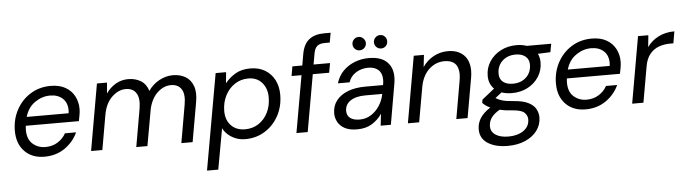

<svg xmlns="http://www.w3.org/2000/svg" viewBox="-54 -957 5094 1426"><g transform="rotate(-5 2493.5 -244.0)"><path d="M246 12Q154 12 98.5 -45Q43 -102 43 -198Q43 -284 81 -354.5Q119 -425 185.5 -466.5Q252 -508 337 -508Q402 -508 446.5 -482.5Q491 -457 513.5 -414Q536 -371 536 -319Q536 -299 531.5 -273.5Q527 -248 523 -229H127Q125 -212 125 -199Q125 -128 165 -93.5Q205 -59 259 -59Q311 -59 350.5 -83.5Q390 -108 412 -148H495Q464 -79 399 -33.5Q334 12 246 12ZM326 -437Q266 -437 213 -400.5Q160 -364 140 -294H452Q453 -300 453.5 -305.5Q454 -311 454 -316Q454 -373 419 -405Q384 -437 326 -437Z M594 0 681 -496H756L749 -415Q778 -458 821 -483Q864 -508 914 -508Q969 -508 1009 -483Q1049 -458 1064 -407Q1096 -454 1145.5 -481Q1195 -508 1247 -508Q1302 -508 1341.5 -484.5Q1381 -461 1398.5 -412.5Q1416 -364 1402 -290L1351 0H1267L1316 -281Q1330 -358 1305.5 -397Q1281 -436 1227 -436Q1174 -436 1128 -394.5Q1082 -353 1063 -275L1014 0H931L980 -281Q993 -358 968.5 -397Q944 -436 890 -436Q835 -436 786.5 -389.5Q738 -343 723 -257L678 0Z M1439 220 1566 -496H1644L1636 -414Q1667 -453 1712.5 -480.5Q1758 -508 1825 -508Q1889 -508 1935 -480Q1981 -452 2005.5 -404Q2030 -356 2030 -295Q2030 -208 1992.5 -138.5Q1955 -69 1890 -28.5Q1825 12 1743 12Q1703 12 1669.5 -2Q1636 -16 1612.5 -38Q1589 -60 1578 -84L1523 220ZM1748 -61Q1805 -61 1849 -90Q1893 -119 1918 -169Q1943 -219 1943 -283Q1943 -349 1905.5 -392Q1868 -435 1804 -435Q1747 -435 1702 -405Q1657 -375 1631 -323.5Q1605 -272 1605 -209Q1605 -142 1644 -101.5Q1683 -61 1748 -61Z M2125 0 2200 -425H2126L2138 -496H2212L2227 -582Q2240 -654 2282 -687Q2324 -720 2394 -720H2443L2430 -648H2394Q2356 -648 2337 -632.5Q2318 -617 2311 -580L2296 -496H2419L2406 -425H2284L2209 0Z M2577 12Q2521 12 2486 -6.5Q2451 -25 2434 -55.5Q2417 -86 2417 -121Q2417 -176 2448 -216Q2479 -256 2534.5 -277.5Q2590 -299 2664 -299H2797L2798 -305Q2801 -322 2801 -339Q2801 -387 2773.5 -412Q2746 -437 2697 -437Q2649 -437 2608 -412.5Q2567 -388 2551 -341H2464Q2480 -395 2516.5 -432Q2553 -469 2603 -488.5Q2653 -508 2708 -508Q2797 -508 2841.5 -466Q2886 -424 2886 -352Q2886 -341 2885 -329Q2884 -317 2882 -305L2829 0H2753L2763 -88Q2735 -46 2689.5 -17Q2644 12 2577 12ZM2602 -59Q2650 -59 2688.5 -84Q2727 -109 2752 -149Q2777 -189 2785 -233V-234H2659Q2588 -234 2547.5 -206.5Q2507 -179 2507 -131Q2507 -97 2531.5 -78Q2556 -59 2602 -59ZM2807 -571Q2786 -571 2771.5 -585.5Q2757 -600 2757 -621Q2757 -641 2771.5 -656Q2786 -671 2807 -671Q2828 -671 2842 -656Q2856 -641 2856 -621Q2856 -600 2842 -585.5Q2828 -571 2807 -571ZM2647 -571Q2626 -571 2611.5 -585.5Q2597 -600 2597 -621Q2597 -641 2611.5 -656Q2626 -671 2647 -671Q2667 -671 2682 -656Q2697 -641 2697 -621Q2697 -600 2682 -585.5Q2667 -571 2647 -571Z M2956 0 3043 -496H3119L3109 -406Q3141 -454 3191 -481Q3241 -508 3298 -508Q3372 -508 3415 -466.5Q3458 -425 3458 -348Q3458 -334 3456.5 -319.5Q3455 -305 3452 -290L3401 0H3317L3366 -281Q3368 -294 3369.5 -306Q3371 -318 3371 -329Q3371 -436 3266 -436Q3203 -436 3153.5 -392Q3104 -348 3087 -266L3040 0Z M3747 -156Q3703 -156 3669 -168L3620 -130Q3642 -116 3670 -108Q3698 -100 3752 -96Q3822 -91 3861.5 -71Q3901 -51 3917 -21.5Q3933 8 3933 40Q3933 95 3901 138.5Q3869 182 3812 207Q3755 232 3681 232Q3590 232 3533 195.5Q3476 159 3476 91Q3476 44 3501.5 5.5Q3527 -33 3576 -63Q3541 -79 3519 -103L3523 -127L3616 -201Q3577 -239 3577 -299Q3577 -358 3608 -405.5Q3639 -453 3691.5 -480.5Q3744 -508 3809 -508Q3852 -508 3885 -496H4068L4056 -434L3963 -430Q3977 -401 3977 -365Q3977 -306 3946.5 -258.5Q3916 -211 3864 -183.5Q3812 -156 3747 -156ZM3759 -225Q3820 -225 3858.5 -261.5Q3897 -298 3897 -356Q3897 -395 3870 -417Q3843 -439 3797 -439Q3736 -439 3697.5 -402.5Q3659 -366 3659 -308Q3659 -268 3685.5 -246.5Q3712 -225 3759 -225ZM3561 75Q3561 116 3596 139.5Q3631 163 3693 163Q3761 163 3805 132Q3849 101 3849 48Q3849 20 3827 -1.5Q3805 -23 3740 -28Q3686 -31 3644 -41Q3561 5 3561 75Z M4280 12Q4188 12 4132.5 -45Q4077 -102 4077 -198Q4077 -284 4115 -354.5Q4153 -425 4219.5 -466.5Q4286 -508 4371 -508Q4436 -508 4480.5 -482.5Q4525 -457 4547.5 -414Q4570 -371 4570 -319Q4570 -299 4565.5 -273.5Q4561 -248 4557 -229H4161Q4159 -212 4159 -199Q4159 -128 4199 -93.5Q4239 -59 4293 -59Q4345 -59 4384.5 -83.5Q4424 -108 4446 -148H4529Q4498 -79 4433 -33.5Q4368 12 4280 12ZM4360 -437Q4300 -437 4247 -400.5Q4194 -364 4174 -294H4486Q4487 -300 4487.5 -305.5Q4488 -311 4488 -316Q4488 -373 4453 -405Q4418 -437 4360 -437Z M4628 0 4715 -496H4792L4783 -408Q4815 -454 4867.5 -481Q4920 -508 4987 -508L4972 -420H4949Q4904 -420 4864.5 -406Q4825 -392 4797 -358.5Q4769 -325 4759 -267L4712 0Z"/></g></svg>

Font: DeepMind Sans
Style: Italic
Weight: 400
Italic angle: -10°
Designer: Jonny Pinhorn / Modifications: Colophon Foundry
Foundry: Colophon Foundry
Version: Version 1.002; ttfautohint (v1.8.2)